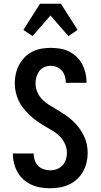

<svg xmlns="http://www.w3.org/2000/svg" viewBox="-20 -999 540 1027"><path d="M249 8Q223 8 198 4Q173 0 149.5 -10.5Q126 -21 106.5 -38Q87 -55 74.5 -77Q62 -99 55.5 -124Q49 -149 49 -175V-178H160V-176Q160 -159 166 -141.5Q172 -124 184.5 -111.5Q197 -99 214 -93.5Q231 -88 249 -88Q267 -88 284.5 -94.5Q302 -101 314.5 -114.5Q327 -128 332.5 -146Q338 -164 338 -182Q338 -206 327.5 -229Q317 -252 300 -269.5Q283 -287 261.5 -299.5Q240 -312 219 -324.5Q198 -337 178 -351Q158 -365 140 -382Q122 -399 106.5 -418Q91 -437 80.5 -459Q70 -481 64.5 -505Q59 -529 59 -554Q59 -579 64.5 -604Q70 -629 82 -651.5Q94 -674 112 -692.5Q130 -711 152.5 -722.5Q175 -734 200.5 -738.5Q226 -743 251 -743Q276 -743 301 -739Q326 -735 348.5 -724Q371 -713 389.5 -695.5Q408 -678 419.5 -656Q431 -634 437 -609.5Q443 -585 443 -560V-556H332V-558Q332 -575 327 -591.5Q322 -608 311 -621Q300 -634 284 -640.5Q268 -647 251 -647Q234 -647 217.5 -640Q201 -633 190.5 -619Q180 -605 175 -588Q170 -571 170 -553Q170 -529 180 -506Q190 -483 207.5 -465.5Q225 -448 246 -435.5Q267 -423 288 -410.5Q309 -398 329.5 -384Q350 -370 368 -353.5Q386 -337 401 -317.5Q416 -298 427 -276Q438 -254 443.5 -230Q449 -206 449 -181Q449 -155 443 -129.5Q437 -104 424.5 -81.5Q412 -59 392.5 -41Q373 -23 349.5 -12Q326 -1 300.5 3.5Q275 8 249 8ZM154 -806 105 -839 194 -979H306L395 -839L346 -806L250 -916Z"/></svg>

Font: Iosevka SS18
Style: Bold
Weight: 700
Monospace: yes
Designer: Belleve Invis
Foundry: Belleve Invis
Version: Version 25.1.1; ttfautohint (v1.8.4)